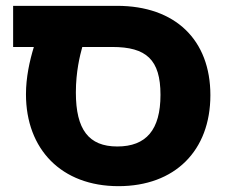

<svg xmlns="http://www.w3.org/2000/svg" viewBox="-20 -625 781 658"><path d="M386 13C579 13 701 -108 701 -299C701 -488 581 -605 381 -605H25V-464H96C81 -415 69 -359 69 -302C69 -113 191 13 386 13ZM382 -123C284 -123 240 -181 240 -308C240 -380 254 -435 262 -464H365C481 -464 530 -421 530 -300C530 -180 481 -123 382 -123Z"/></svg>

Font: Noto Sans Hebrew Extra
Style: Regular
Weight: 800
Designer: Monotype Design Team
Foundry: Monotype Imaging Inc.
Version: Version 1.902